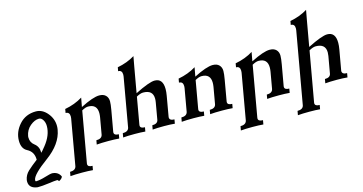

<svg xmlns="http://www.w3.org/2000/svg" viewBox="-100 -1246 3736 1977"><g transform="rotate(-15 1768.0 -257.5)"><path d="M222.7 -65.9Q234.4 -76.7 271 -122.1Q349.6 -220.2 349.6 -317.4Q349.6 -355.5 332 -383.5Q314.5 -411.6 290 -411.6Q243.7 -411.6 195.8 -371.8Q147.9 -332 136.2 -266.6L135.3 -252Q135.3 -198.7 177.7 -167Q222.7 -132.3 222.7 -72.3ZM96.2 267.1Q4.9 256.3 4.9 181.2L5.9 166.5Q15.1 113.3 55.7 75.7Q96.2 38.1 158.7 -9.3V-11.7Q158.7 -94.7 89.8 -130.4Q32.2 -159.7 32.2 -244.1Q32.2 -338.9 100.3 -415.5Q168.5 -492.2 278.3 -492.2Q347.2 -492.2 398.9 -430.2Q450.7 -368.2 450.7 -291Q450.7 -271 446.8 -250.5Q421.4 -105.5 260.3 12.2Q99.1 129.9 89.4 184.6L88.4 193.4Q88.4 203.6 95.7 203.6Q140.1 202.1 197.8 184.3Q255.4 166.5 277.3 166.5Q341.3 171.4 364.3 224.6Q357.9 247.1 324.2 263.2Q317.4 248 306.6 248Q282.2 248 214.4 257.6Q146.5 267.1 96.2 267.1Z M690.4 244.1Q645 239.7 576.7 239.7Q497.6 239.7 450.7 244.1L458.5 200.2Q516.1 200.2 525.9 159.7L611.8 -329.1Q613.3 -339.8 613.3 -349.1Q613.3 -397 570.8 -397L577.6 -438Q683.6 -457.5 766.6 -508.8L749 -413.1Q884.8 -482.4 951.2 -482.4Q995.6 -482.4 1019.8 -458.5Q1043.9 -434.6 1043.9 -395Q1043.9 -364.3 1033.7 -305.7L994.6 -84.5L993.7 -75.7Q993.7 -43.9 1043.9 -43.9L1036.1 0Q990.7 -4.4 922.4 -4.4Q843.3 -4.4 796.4 0L804.2 -43.9Q862.3 -43.9 871.1 -84.5L902.3 -262.2Q906.2 -286.1 906.2 -306.2Q906.2 -401.4 811 -401.4Q783.2 -401.4 743.2 -378.4L648.4 159.7L647.5 168.5Q647.5 200.2 698.2 200.2Z M1628.9 0.5Q1583.5 -4.4 1516.6 -4.4Q1439 -4.4 1392.6 0L1400.4 -43.9Q1457.5 -43.9 1464.8 -84L1496.1 -263.7Q1499.5 -284.2 1499.5 -301.3Q1499.5 -394 1395.5 -394Q1366.2 -394 1323.7 -370.1L1273.4 -84L1272.5 -75.2Q1272.5 -43.9 1322.3 -43.9L1314.5 0Q1269.5 -4.4 1202.6 -4.4Q1125 -4.4 1078.1 0L1085.9 -43.9Q1143.6 -43.9 1153.3 -84L1245.1 -606.4Q1246.6 -616.7 1246.6 -625.5Q1246.6 -672.9 1204.6 -672.9L1211.9 -712.9Q1315.9 -732.4 1397 -782.2L1377 -672.9L1329.6 -404.8Q1483.9 -482.4 1541.5 -482.4Q1629.4 -482.4 1629.4 -369.1Q1629.4 -338.4 1622.6 -299.8L1585 -84L1584.5 -78.1Q1584.5 -43.9 1636.7 -43.5Z M2245.1 0Q2199.7 -4.4 2131.3 -4.4Q2052.2 -4.4 2005.4 0L2013.2 -43.9Q2071.3 -43.9 2080.1 -84.5L2111.3 -262.2Q2115.2 -286.1 2115.2 -306.2Q2115.2 -401.4 2020 -401.4Q1992.2 -401.4 1952.1 -378.4L1900.4 -84.5L1899.4 -75.7Q1899.4 -43.9 1950.2 -43.9L1942.4 0Q1897 -4.4 1828.6 -4.4Q1749.5 -4.4 1702.6 0L1710.4 -43.9Q1768.1 -43.9 1777.8 -84.5L1820.8 -329.1Q1822.3 -339.4 1822.3 -348.6Q1822.3 -397 1779.3 -397L1786.6 -438Q1892.6 -457.5 1975.6 -508.8L1958 -413.1Q2093.8 -482.4 2160.2 -482.4Q2204.6 -482.4 2228.5 -458.3Q2252.4 -434.1 2252.4 -395Q2252.4 -363.8 2242.2 -305.7L2203.6 -84.5L2202.6 -75.7Q2202.6 -43.9 2252.9 -43.9Z M2507.3 244.1Q2461.9 239.7 2393.6 239.7Q2314.5 239.7 2267.6 244.1L2275.4 200.2Q2333 200.2 2342.8 159.7L2428.7 -329.1Q2430.2 -339.8 2430.2 -349.1Q2430.2 -397 2387.7 -397L2394.5 -438Q2500.5 -457.5 2583.5 -508.8L2565.9 -413.1Q2701.7 -482.4 2768.1 -482.4Q2812.5 -482.4 2836.7 -458.5Q2860.8 -434.6 2860.8 -395Q2860.8 -364.3 2850.6 -305.7L2811.5 -84.5L2810.5 -75.7Q2810.5 -43.9 2860.8 -43.9L2853 0Q2807.6 -4.4 2739.3 -4.4Q2660.2 -4.4 2613.3 0L2621.1 -43.9Q2679.2 -43.9 2688 -84.5L2719.2 -262.2Q2723.1 -286.1 2723.1 -306.2Q2723.1 -401.4 2627.9 -401.4Q2600.1 -401.4 2560.1 -378.4L2465.3 159.7L2464.4 168.5Q2464.4 200.2 2515.1 200.2Z M3111.8 244.1Q3066.9 239.7 3000 239.7Q2922.4 239.7 2875.5 244.1L2883.3 200.2Q2940.9 200.2 2950.2 160.2L3085.4 -606.4Q3086.9 -616.7 3086.9 -625.5Q3086.9 -672.9 3044.9 -672.9L3052.2 -712.9Q3156.2 -732.4 3237.3 -782.2L3217.3 -672.9L3169.9 -404.8Q3324.2 -482.4 3381.8 -482.4Q3469.7 -482.4 3469.7 -369.1Q3469.7 -338.4 3462.9 -299.8L3424.8 -84L3424.3 -78.6Q3424.3 -43.9 3477.1 -43.5L3469.2 0.5Q3423.8 -4.4 3356.9 -4.4Q3279.3 -4.4 3232.9 0L3240.7 -43.9Q3297.9 -43.9 3304.7 -84L3336.4 -263.7Q3339.8 -284.2 3339.8 -301.3Q3339.8 -394 3235.8 -394Q3206.5 -394 3164.1 -370.1L3070.3 160.2L3069.3 168.5Q3069.3 200.2 3119.6 200.2Z"/></g></svg>

Font: Kelvinch
Style: Bold Italic
Weight: 700
Italic angle: -10°
Designer: Paul James Miller
Foundry: High-Logic / Made with FontCreator
Version: Version 3.30 September 23, 2016